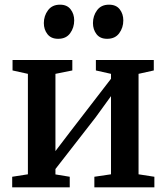

<svg xmlns="http://www.w3.org/2000/svg" viewBox="-20 -799 710 819"><path d="M32 0V-45L99 -55.5V-484L33.5 -498.5V-543H288.5V-498.5L216.5 -484V-154.5L279 -236.5L453.5 -463V-484L389 -498.5V-543H636V-498.5L571 -484V-55.5L638.5 -45V0H382.5V-45L453.5 -55.5V-389L388 -298.5L216.5 -78V-55L277.5 -45V0ZM227.5 -633.5Q198 -633.5 182.5 -653.2Q167 -673 167 -700.5Q167 -731.5 184.8 -755.2Q202.5 -779 235.5 -779H236.5Q266 -779 281.2 -759.2Q296.5 -739.5 296.5 -712Q296.5 -681 279.2 -657.2Q262 -633.5 228.5 -633.5ZM436.5 -633.5Q407 -633.5 391.8 -653.2Q376.5 -673 376.5 -700.5Q376.5 -731.5 394 -755.2Q411.5 -779 444.5 -779H445.5Q475.5 -779 490.8 -759.2Q506 -739.5 506 -712Q506 -681 488.5 -657.2Q471 -633.5 437.5 -633.5Z"/></svg>

Font: Merriweather 48pt SemiBold
Style: Regular
Weight: 600
Version: Version 2.100